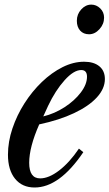

<svg xmlns="http://www.w3.org/2000/svg" viewBox="-20 -802 474 832"><path d="M130 10.5Q76 10.5 45.2 -27.5Q14.5 -65.5 14.5 -131.5Q14.5 -188 33.8 -245.2Q53 -302.5 86 -354.2Q119 -406 161.5 -446.8Q204 -487.5 251 -511Q298 -534.5 344.5 -534.5Q386.5 -534.5 410.5 -514.8Q434.5 -495 434.5 -459.5Q434.5 -418 399.8 -380Q365 -342 301 -311.8Q237 -281.5 150 -263Q106.5 -164.5 106.5 -96.5Q106.5 -29 154 -29Q191.5 -29 236.2 -63.2Q281 -97.5 322 -158L341 -142.5Q237.5 10.5 130 10.5ZM167.5 -297.5Q216.5 -309.5 259.8 -337.5Q303 -365.5 330 -401Q357 -436.5 357 -469.5Q357 -498.5 332 -498.5Q299.5 -498.5 259.8 -454.2Q220 -410 188.5 -343.5ZM366 -653.5Q341.5 -653.5 327.2 -669.5Q313 -685.5 313 -712Q313 -740.5 332 -761.2Q351 -782 375.5 -782Q397.5 -782 414.2 -765.8Q431 -749.5 431 -725.5Q431 -697.5 411 -675.5Q391 -653.5 366 -653.5Z"/></svg>

Font: Libre Caslon Condensed Medium Italic
Style: Regular
Weight: 500
Italic angle: -22.583°
Designer: Pablo Impallari, Rodrigo Fuenzalida, Katja Schimmel, Ertekin Erdin
Foundry: Pablo Impallari, Rodrigo Fuenzalida
Version: Version 2.000; ttfautohint (v1.8.4.7-5d5b);gftools[0.9.33]